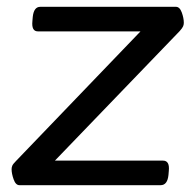

<svg xmlns="http://www.w3.org/2000/svg" viewBox="-20 -543 575 563"><path d="M37 0Q26 0 20 -17Q14 -34 14 -47Q14 -52 16 -57Q18 -62 27 -71L392 -451H91Q72 -451 75 -481L76 -493Q79 -523 98 -523H496Q507 -523 513 -506.5Q519 -490 519 -476Q519 -471 517 -466Q515 -461 507 -452L141 -72H458Q478 -72 475 -42L474 -30Q471 0 451 0Z"/></svg>

Font: Asap Semi Expanded Semi Expanded Regular
Style: Italic
Weight: 400
Width: 6
Italic angle: -6°
Designer: Pablo Cosgaya
Foundry: Omnibus-Type
Version: Version 3.001; ttfautohint (v1.8.4.7-5d5b)